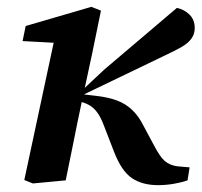

<svg xmlns="http://www.w3.org/2000/svg" viewBox="-20 -527 589 561"><path d="M76 9 51 -1 143 -431 175 -400 46 -407 55 -451 247 -507 275 -496 250 -374 218 -225Q206 -169 195 -113Q184 -57 172 0ZM528 0Q511 6 488 10Q465 14 442 14Q396 14 365.5 -6.5Q335 -27 313 -84L284 -159Q275 -183 265.5 -196.5Q256 -210 244.5 -217.5Q233 -225 215 -230L199 -235V-266H223L285 -324L497 -504Q519 -499 534 -484Q549 -469 549 -445Q549 -428 539.5 -414.5Q530 -401 511 -390Q492 -379 464 -366L225 -251H226L260 -247Q296 -243 321.5 -233.5Q347 -224 366 -206Q385 -188 399 -160L429 -104Q447 -69 461.5 -56.5Q476 -44 499 -41L534 -38Z"/></svg>

Font: Source Serif 4 SemiBold
Style: Italic
Weight: 600
Italic angle: -12°
Designer: Frank Grießhammer
Foundry: Adobe Systems Incorporated
Version: Version 4.004;hotconv 1.0.116;makeotfexe 2.5.65601